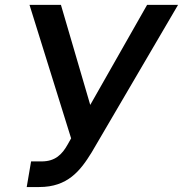

<svg xmlns="http://www.w3.org/2000/svg" viewBox="-20 -747 741 777"><path d="M88.1 9.9H138.8C253.9 9.9 305 -55.8 350.9 -130.3L700.6 -727.3H575.3L345.2 -322.4L226.6 -727.3H99.4L267.8 -187.1L253.6 -161.9C231.5 -122.5 203.8 -93.8 148.4 -93.8H105.8Z"/></svg>

Font: Magic Ui Pro Semi Bold
Style: Italic
Weight: 600
Italic angle: -9.39999°
Designer: Stefan Endress, Andreas Faust
Version: Version 1.000;FEAKit 1.0